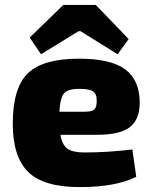

<svg xmlns="http://www.w3.org/2000/svg" viewBox="-20 -750 616 782"><path d="M147 -529 101 -597 238 -730H370L504 -591L459 -529L308 -623H300ZM375 -201H226Q233 -160 254.5 -144.5Q276 -129 324 -129Q415 -129 519 -141L535 -30Q452 12 304 12Q157 12 94.5 -50Q32 -112 32 -246Q32 -392 93.5 -451.5Q155 -511 301 -511Q432 -511 490 -467.5Q548 -424 549 -335Q550 -265 510 -233Q470 -201 375 -201ZM222 -295H324Q355 -295 364.5 -304.5Q374 -314 374 -339Q374 -368 359 -378Q344 -388 306 -388Q259 -389 242 -371Q225 -353 222 -295Z"/></svg>

Font: Exo 2.0 Extra Bold
Style: Regular
Weight: 800
Designer: Natanael Gama
Version: Version 1.001;PS 001.001;hotconv 1.0.70;makeotf.lib2.5.58329